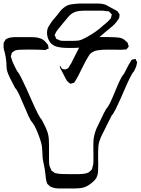

<svg xmlns="http://www.w3.org/2000/svg" viewBox="-46 -980 792 1081"><path d="M291 -602V-609Q291 -611 291 -611Q293 -611 293 -609.5Q293 -608 294 -607Q296 -604 298.5 -599.5Q301 -595 304 -593Q309 -589 322 -589Q326 -591 330.5 -592.5Q335 -594 338 -597Q340 -599 342 -602.5Q344 -606 345 -608Q351 -616 355.5 -624.5Q360 -633 364 -642L396 -705Q402 -717 410 -729.5Q418 -742 428 -751Q439 -760 453 -764.5Q467 -769 481 -770Q504 -772 528 -771.5Q552 -771 574 -771Q597 -771 622 -768.5Q647 -766 664 -747Q666 -746 668.5 -744Q671 -742 672 -740Q674 -736 675 -732Q676 -728 677 -724Q679 -720 679 -719Q679 -718 678 -717Q677 -716 676 -714Q674 -712 671 -708Q668 -704 666 -702Q664 -701 659.5 -701Q655 -701 652 -701Q644 -700 635 -700Q626 -700 618 -700Q596 -700 575 -700.5Q554 -701 532 -700Q517 -699 502 -696.5Q487 -694 474 -686Q462 -679 454 -666Q446 -653 439 -641Q427 -619 416 -596.5Q405 -574 394 -552Q390 -545 386 -537.5Q382 -530 377 -523Q376 -522 374.5 -519Q373 -516 371 -514L359 -511Q358 -511 355.5 -509.5Q353 -508 351 -509Q348 -509 343.5 -513Q339 -517 337 -519Q333 -522 330 -527Q327 -532 324 -537Q319 -546 314.5 -555.5Q310 -565 305 -574Q302 -581 297.5 -588Q293 -595 291 -602ZM721 -638Q725 -635 726 -630Q726 -628 725 -625Q724 -622 724 -620Q723 -610 718.5 -600Q714 -590 708 -578Q699 -569 686.5 -544Q674 -519 660 -486.5Q646 -454 631.5 -421.5Q617 -389 604.5 -364Q592 -339 583 -330Q573 -311 563 -290.5Q553 -270 543 -250Q536 -236 528.5 -221.5Q521 -207 516 -191Q509 -176 507.5 -148.5Q506 -121 506.5 -94Q507 -67 507 -52Q507 -34 506 -14.5Q505 5 496 22Q492 29 486 35.5Q480 42 473 48Q463 56 452 63Q441 70 430 74Q417 78 403.5 79.5Q390 81 377 81H315Q299 81 282.5 81Q266 81 251 76Q248 74 244 73Q240 72 238 71Q236 70 234.5 68Q233 66 231 65L221 56Q220 54 219 51Q218 48 217 46Q213 34 212 21.5Q211 9 209 -4Q207 -26 202 -48Q197 -70 194 -92Q193 -108 192.5 -124Q192 -140 190 -156Q188 -171 179.5 -196.5Q171 -222 160 -247.5Q149 -273 138 -288Q127 -299 114.5 -326.5Q102 -354 88.5 -386.5Q75 -419 62.5 -446.5Q50 -474 39 -485Q32 -499 25 -512.5Q18 -526 11 -539Q5 -552 -0.5 -565Q-6 -578 -8 -592Q-9 -600 -9.5 -609Q-10 -618 -10 -626Q-11 -640 -13 -653Q-15 -666 -18 -679Q-21 -690 -24 -701.5Q-27 -713 -26 -724Q-25 -727 -25.5 -731.5Q-26 -736 -25 -740Q-24 -743 -21.5 -746Q-19 -749 -18 -751Q-17 -753 -16 -755Q-15 -757 -14 -758Q-12 -760 -9 -761Q-6 -762 -5 -763Q5 -768 15 -769Q25 -770 35 -771H123Q137 -771 152 -770Q167 -769 180 -764Q184 -763 188 -761Q192 -759 195 -757Q203 -752 209.5 -745Q216 -738 222 -730Q225 -726 225.5 -721.5Q226 -717 227 -712Q227 -711 228 -710Q229 -709 228 -707Q227 -706 223.5 -705Q220 -704 218 -703Q212 -699 208 -698L198 -699Q193 -699 187 -699.5Q181 -700 176 -700Q154 -701 120.5 -701Q87 -701 64 -700Q59 -699 51 -698.5Q43 -698 38 -695Q36 -694 33.5 -692.5Q31 -691 29 -689Q28 -688 25 -686.5Q22 -685 21 -683Q20 -682 19.5 -679Q19 -676 18 -674Q18 -672 17 -668.5Q16 -665 15 -663Q15 -660 16.5 -656.5Q18 -653 19 -650Q24 -631 33 -614Q42 -597 50 -580Q59 -571 73 -543.5Q87 -516 103.5 -479.5Q120 -443 136 -406.5Q152 -370 166 -342.5Q180 -315 189 -306Q198 -288 207.5 -269.5Q217 -251 223 -231Q228 -214 229 -195.5Q230 -177 230 -159V-95Q230 -80 230.5 -63.5Q231 -47 238 -33Q240 -26 243 -21Q245 -18 248.5 -16Q252 -14 255 -12L262 -6Q264 -5 267 -5Q270 -5 273 -4Q290 0 313 0Q336 0 368 0.5Q400 1 422 -1Q430 -2 438.5 -4Q447 -6 454 -10Q457 -12 459.5 -14.5Q462 -17 464 -19Q465 -21 467 -22Q469 -23 470 -25Q472 -27 472.5 -30Q473 -33 474 -36Q480 -52 480 -70Q480 -88 480 -105Q480 -128 479.5 -160Q479 -192 484 -214Q486 -225 489.5 -235.5Q493 -246 497 -256Q509 -279 524 -312Q539 -345 552 -367Q563 -378 576 -405.5Q589 -433 602 -465.5Q615 -498 628 -525.5Q641 -553 652 -564Q661 -581 670 -599.5Q679 -618 690 -634Q691 -636 692.5 -639Q694 -642 696 -643Q698 -645 701.5 -645Q705 -645 707 -646Q709 -646 712 -647.5Q715 -649 716 -649Q718 -648 719 -644Q720 -640 721 -638ZM551 -803Q538 -792 525 -780.5Q512 -769 498 -758Q487 -748 474.5 -739Q462 -730 448 -723Q438 -719 427.5 -716.5Q417 -714 406 -712Q394 -711 381.5 -710.5Q369 -710 356 -710Q341 -710 320 -710.5Q299 -711 278 -716Q257 -721 242 -735Q236 -741 232 -748Q228 -755 225 -762Q215 -789 221 -815Q223 -823 228 -831.5Q233 -840 238 -847Q246 -860 256 -871.5Q266 -883 276 -895Q284 -906 292.5 -916.5Q301 -927 311 -935Q331 -952 355 -955.5Q379 -959 401 -960H473Q490 -960 507 -960Q524 -960 540 -956Q548 -954 555 -950Q562 -946 569 -942L603 -924Q606 -922 610 -920Q614 -918 617 -915L621 -908Q623 -906 625 -903Q627 -900 627 -898Q628 -897 627 -894.5Q626 -892 626 -890Q626 -887 626 -884Q626 -881 624 -878Q623 -875 621 -872Q619 -869 617 -867Q605 -848 587.5 -833Q570 -818 551 -803ZM310 -851Q303 -842 295.5 -833Q288 -824 280 -814Q277 -810 273.5 -805.5Q270 -801 268 -796Q267 -793 264.5 -788.5Q262 -784 262 -781Q262 -780 263.5 -777.5Q265 -775 266 -774Q268 -765 271 -761Q273 -760 274 -760Q275 -760 276 -759Q280 -758 284 -756Q288 -754 292 -752Q301 -750 311.5 -750Q322 -750 332 -750Q348 -750 365 -750Q382 -750 398 -752Q413 -755 439 -769Q465 -783 491 -801Q517 -819 532 -834Q541 -842 550.5 -849.5Q560 -857 568 -866Q570 -868 573 -871Q576 -874 577 -876Q579 -880 580 -884.5Q581 -889 582 -893Q582 -895 583 -896.5Q584 -898 583 -899Q583 -901 581.5 -901.5Q580 -902 579 -903Q577 -905 574 -909Q571 -913 568 -915Q565 -917 561 -917Q557 -917 554 -917Q541 -920 526.5 -920Q512 -920 498 -920H429Q416 -920 402 -918.5Q388 -917 375 -912Q355 -904 340 -886.5Q325 -869 310 -851Z"/></svg>

Font: Rubik Vinyl
Style: Regular
Weight: 400
Designer: Hubert and Fischer, NaN
Foundry: Hubert and Fischer, NaN
Version: Version 2.200